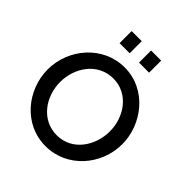

<svg xmlns="http://www.w3.org/2000/svg" viewBox="-242 -1072 1237 1237"><g transform="rotate(45 376.0 -453.5)"><path d="M243 -802H335V-912H243ZM420 -802H512V-912H420ZM35 -355C35 -173 172 5 375 5C571 5 716 -165 716 -354C716 -532 580 -715 377 -715C181 -715 35 -544 35 -355ZM376 -96C237 -96 149 -221 149 -355C149 -483 233 -613 376 -613C512 -613 601 -490 601 -355C601 -228 519 -96 376 -96Z"/></g></svg>

Font: FIGSv2-sans-serif SemiBold
Style: Regular
Weight: 600
Designer: Matt McInerney, Pablo Impallari, Rodrigo Fuenzalida,Mirko Velimirovic
Foundry: Matt McInerney, Pablo Impallari, Rodrigo Fuenzalida
Version: Version 4.021;hotconv 1.0.109;makeotfexe 2.5.65596